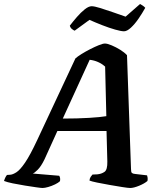

<svg xmlns="http://www.w3.org/2000/svg" viewBox="-61 -937 798 957"><path d="M151 0Q144 0 119.5 -3.5Q95 -7 63.5 -12Q32 -17 3 -23Q-26 -29 -41 -35Q-38 -45 -34 -53Q-30 -61 -26 -65L-10 -66Q3 -67 21 -78.5Q39 -90 64 -126.5Q89 -163 125 -240L315 -646Q325 -655 345 -667.5Q365 -680 388.5 -692Q412 -704 432 -712Q452 -720 462 -720Q474 -720 495.5 -711Q517 -702 538 -689Q559 -676 572 -662L592 -95Q592 -79 596.5 -75Q601 -71 612 -70L672 -63Q673 -60 674.5 -52.5Q676 -45 674 -35Q659 -22 632 -11Q605 0 588 0Q578 0 549.5 -4.5Q521 -9 486.5 -15Q452 -21 423 -27Q394 -33 385 -37Q386 -48 391 -55.5Q396 -63 400 -67L424 -68Q445 -70 460 -80.5Q475 -91 474 -132L470 -284H225L161 -143Q144 -108 127 -91Q110 -74 102 -72L234 -61Q241 -51 238 -34Q230 -26 213.5 -18Q197 -10 179.5 -5Q162 0 151 0ZM252 -346Q325 -346 383 -349.5Q441 -353 469 -358L463 -605Q430 -634 386 -639ZM557 -781Q543 -781 513 -789.5Q483 -798 448.5 -811.5Q414 -825 385 -838L311 -784Q306 -786 298 -792Q290 -798 287 -809Q303 -830 322.5 -852.5Q342 -875 361.5 -890.5Q381 -906 396 -906Q409 -906 438.5 -897Q468 -888 502 -876Q536 -864 565 -854L637 -917Q643 -914 650.5 -909Q658 -904 663 -898Q648 -871 629.5 -844Q611 -817 591.5 -799Q572 -781 557 -781Z"/></svg>

Font: Texturina 72pt 72pt Regular
Style: Bold Italic
Weight: 700
Italic angle: -11°
Designer: Guillermo Torres Carreño
Foundry: Omnibus-Type
Version: Version 1.002; ttfautohint (v1.8.3)